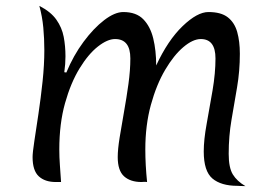

<svg xmlns="http://www.w3.org/2000/svg" viewBox="-20 -618 926 654"><path d="M206 -371Q230 -429 264.5 -475.5Q299 -522 335 -549.5Q371 -577 400 -577Q444 -577 468 -552.5Q492 -528 502 -487Q512 -446 512 -395Q552 -481 602 -529Q652 -577 690 -577Q733 -577 756 -559Q779 -541 788 -509Q797 -477 797 -435Q797 -376 787.5 -320.5Q778 -265 768.5 -209.5Q759 -154 759 -94Q759 -47 773 -24Q787 -1 816 16Q807 16 799.5 15.5Q792 15 789 15Q733 15 703.5 -10Q674 -35 674 -102Q674 -142 684 -196.5Q694 -251 704 -310Q714 -369 714 -419Q714 -485 664 -485Q637 -485 604.5 -457.5Q572 -430 542.5 -380Q513 -330 494 -261Q475 -192 475 -109Q475 -57 481 2Q475 1 469.5 1.5Q464 2 462 2Q424 2 402.5 -17.5Q381 -37 381 -83Q381 -109 387.5 -149.5Q394 -190 402.5 -237.5Q411 -285 417.5 -332Q424 -379 424 -419Q424 -485 372 -485Q346 -485 313.5 -459.5Q281 -434 251 -385Q221 -336 201.5 -266.5Q182 -197 182 -109Q182 -83 184 -55.5Q186 -28 188 2H170Q133 2 112 -17.5Q91 -37 91 -83Q91 -98 97 -137.5Q103 -177 111 -230.5Q119 -284 125 -340.5Q131 -397 131 -447Q131 -486 127.5 -524Q124 -562 114 -598Q153 -578 172 -551Q191 -524 197 -492.5Q203 -461 203 -426Q203 -413 202 -399.5Q201 -386 199 -372Z"/></svg>

Font: Merienda Light
Style: Regular
Weight: 300
Designer: Eduardo Rodriguez Tunni
Foundry: Eduardo Rodriguez Tunni
Version: Version 2.001; ttfautohint (v1.8.4.7-5d5b)